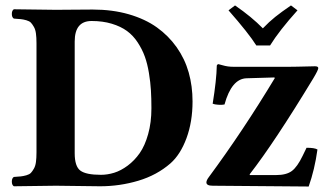

<svg xmlns="http://www.w3.org/2000/svg" viewBox="-20 -681 1212 704"><path d="M970.2 -514.2H919.9Q892.1 -558.6 817.9 -643.1L841.8 -661.1Q902.8 -619.1 943.8 -577.1Q967.3 -601.6 989.3 -619.1Q1011.2 -636.7 1046.9 -661.1L1070.8 -643.1Q1003.9 -568.8 970.2 -514.2ZM780.8 -445.8Q785.6 -444.8 795.4 -441.9Q805.2 -439 815.2 -437.5Q825.2 -436 839.8 -436H1033.2Q1045.9 -436 1070.1 -436.5Q1094.2 -437 1113.8 -437.5Q1133.3 -438 1134.8 -438Q1147 -438 1147 -431.2Q1147 -424.3 1128.9 -394Q986.3 -158.7 895.5 -42L896 -39.1H992.2Q1030.3 -39.1 1050.3 -54.2Q1070.3 -69.3 1089.8 -109.9L1104 -139.2Q1133.8 -139.2 1144 -132.8Q1133.8 -59.1 1111.8 2.9L759.8 0Q736.8 0 736.8 -12.2Q736.8 -20 746.1 -32.2Q871.6 -202.1 987.8 -395L985.8 -397L883.8 -394Q829.1 -392.1 803.2 -297.9Q794.4 -295.9 780.3 -296.9Q766.1 -297.9 759.8 -300.8Q773.9 -388.2 774.9 -439.9Q774.9 -441.9 776.9 -443.8Q778.8 -445.8 780.8 -445.8ZM253.9 -119.1Q253.9 -70.8 274.7 -55.4Q295.4 -40 350.1 -40Q374 -40 398.7 -47.6Q423.3 -55.2 448.2 -73.7Q473.1 -92.3 492.2 -119.4Q511.2 -146.5 523.2 -189.2Q535.2 -231.9 535.2 -284.2Q535.2 -320.3 533.4 -349.6Q531.7 -378.9 526.1 -413.1Q520.5 -447.3 511 -473.6Q501.5 -500 484.9 -525.4Q468.3 -550.8 445.6 -567.4Q422.9 -584 389.9 -594Q356.9 -604 315.9 -604Q253.9 -604 253.9 -528.8ZM185.1 0 30.8 2Q23.4 -2.4 23.4 -15.1Q23.4 -27.8 30.8 -32.2Q47.4 -33.2 56.4 -34.2Q65.4 -35.2 76.7 -38.3Q87.9 -41.5 93.3 -47.1Q98.6 -52.7 104.2 -62.5Q109.9 -72.3 111.8 -86.9Q113.8 -101.6 113.8 -122.1V-522.9Q113.8 -543.5 111.8 -558.1Q109.9 -572.8 104.2 -582.5Q98.6 -592.3 93.3 -597.9Q87.9 -603.5 76.7 -606.7Q65.4 -609.9 56.4 -610.8Q47.4 -611.8 30.8 -612.8Q23.4 -617.2 23.4 -629.9Q23.4 -642.6 30.8 -647Q145 -645 185.1 -645Q203.6 -645 247.6 -645.5Q291.5 -646 319.8 -646Q392.1 -646 452.1 -628.7Q512.2 -611.3 555.2 -580.6Q598.1 -549.8 627.9 -507.6Q657.7 -465.3 671.9 -415.3Q686 -365.2 686 -309.1Q686 -234.4 663.8 -174.3Q641.6 -114.3 605 -82Q555.2 -38.6 487.1 -18.3Q418.9 2 347.2 2Q327.1 2 266.1 1Q205.1 0 185.1 0Z"/></svg>

Font: Linux Libertine G
Style: Bold
Weight: 700
Designer: Philipp H. Poll
Foundry: Philipp H. Poll
Version: Version 5.0.3